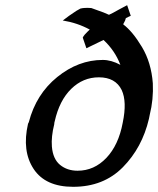

<svg xmlns="http://www.w3.org/2000/svg" viewBox="-20 -711 610 740"><path d="M88 -234 91 -240Q119 -348 200.5 -414Q282 -480 376 -480Q409 -480 444 -461Q423 -516 379 -557L313 -525L299 -566Q301 -571 306.5 -577.5Q312 -584 318.5 -590Q325 -596 326 -597Q278 -623 222 -632L246 -650L274 -669Q289 -678 290 -678Q305 -682 332 -680Q343 -676 359.5 -670Q376 -664 379 -663L400 -654Q412 -659 438 -674L470 -691L484 -650L477 -647Q470 -644 465 -641Q463 -632 459 -625.5Q455 -619 455 -617Q491 -590 527 -530Q563 -470 569 -390Q572 -328 557 -268L554 -253Q528 -142 453.5 -66.5Q379 9 262 9Q155 9 109.5 -60Q64 -129 88 -234ZM191 -244Q190 -242 189.5 -238Q189 -234 189 -232Q177 -184 180 -146Q184 -98 211.5 -75.5Q239 -53 279 -53Q343 -53 390 -102.5Q437 -152 453 -238Q470 -319 449 -364Q425 -413 361 -413Q300 -413 254.5 -368.5Q209 -324 191 -244Z"/></svg>

Font: Coval
Style: Italic
Weight: 400
Foundry: Context Ltd
Version: Version 001.000